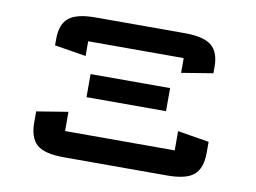

<svg xmlns="http://www.w3.org/2000/svg" viewBox="-63 -628 960 720"><g transform="rotate(10 416.5 -268.5)"><path d="M567.4 -324.7V-236.8H264.6V-324.7ZM585.9 -537.1Q658.2 -537.1 688 -512.5Q717.8 -487.8 717.8 -432.1V-407.7L598.1 -388.2V-444.3H234.4V-388.2L114.7 -407.7V-432.1Q114.7 -487.8 144.5 -512.5Q174.3 -537.1 246.6 -537.1ZM219.7 0Q146.5 0 117.2 -25.4Q87.9 -50.8 87.9 -109.9V-151.4L207.5 -170.9V-97.7H625V-170.9L744.6 -151.4V-109.9Q744.6 -50.8 715.3 -25.4Q686 0 612.8 0Z"/></g></svg>

Font: Squarish Sans CT
Style: Regular
Weight: 400
Version: Version 0.9